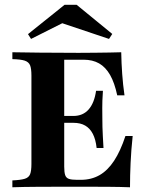

<svg xmlns="http://www.w3.org/2000/svg" viewBox="-20 -792 632 812"><path d="M32.3 0V-29Q67.7 -30.6 84.7 -35.9Q101.6 -41.1 107.3 -55.2Q112.9 -69.4 112.9 -98.4V-472.6Q112.9 -501.6 107.3 -515.7Q101.6 -529.8 84.7 -535.5Q67.7 -541.1 32.3 -541.9V-571Q75.8 -570.2 146.4 -569.4Q216.9 -568.5 312.1 -568.5Q349.2 -568.5 382.3 -569Q415.3 -569.4 443.1 -569.8Q471 -570.2 492.7 -571Q493.5 -524.2 496.8 -479Q500 -433.9 506.5 -388.7H475.8Q464.5 -441.9 445.6 -475Q426.6 -508.1 399.2 -523.8Q371.8 -539.5 333.1 -539.5H251.6V-87.1Q251.6 -63.7 255.6 -51.6Q259.7 -39.5 271.4 -35.5Q283.1 -31.5 305.6 -31.5H321.8Q366.1 -31.5 400.8 -51.2Q435.5 -71 462.5 -112.1Q489.5 -153.2 510.5 -216.9H541.1Q534.7 -156.5 532.3 -103.2Q529.8 -50 529.8 0Q490.3 -1.6 435.5 -2Q380.6 -2.4 306.5 -2.4Q213.7 -2.4 144.4 -2Q75 -1.6 32.3 0ZM225.8 -272.6V-301.6H375V-272.6ZM388.7 -166.1Q384.7 -202.4 372.6 -225.8Q360.5 -249.2 340.3 -260.9Q320.2 -272.6 290.3 -272.6V-301.6Q330.6 -301.6 354.8 -329Q379 -356.5 386.3 -408.1H415.3Q412.1 -361.3 412.5 -335.1Q412.9 -308.9 412.9 -287.1Q412.9 -271 413.3 -254.4Q413.7 -237.9 414.9 -216.5Q416.1 -195.2 417.7 -166.1ZM111.3 -627.4 98.4 -647.6 253.2 -771.8H304L454.8 -648.4L441.1 -627.4L217.7 -702.4L265.3 -704.8Z"/></svg>

Font: Playfair 5pt SemiExpanded Light ExtraBold
Style: Regular
Weight: 800
Version: Version 2.001;gftools[0.9.30]